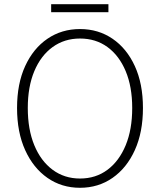

<svg xmlns="http://www.w3.org/2000/svg" viewBox="-20 -879 760 912"><path d="M360 13Q273 13 205.5 -34Q138 -81 99.5 -166Q61 -251 61 -366Q61 -481 99.5 -565Q138 -649 205.5 -695Q273 -741 360 -741Q447 -741 514.5 -695Q582 -649 620.5 -565Q659 -481 659 -366Q659 -251 620.5 -166Q582 -81 514.5 -34Q447 13 360 13ZM360 -31Q435 -31 490.5 -72.5Q546 -114 577 -189Q608 -264 608 -366Q608 -467 577 -541Q546 -615 490.5 -655.5Q435 -696 360 -696Q286 -696 230 -655.5Q174 -615 143 -541Q112 -467 112 -366Q112 -264 143 -189Q174 -114 230 -72.5Q286 -31 360 -31ZM223 -821V-859H495V-821Z"/></svg>

Font: Noto Sans JP ExtraLight
Style: Regular
Weight: 250
Designer: Ryoko NISHIZUKA  (kana, bopomofo & ideographs); Paul D. Hunt (Latin, Greek & Cyrillic); Sandoll Communications , Soo-you
Foundry: Adobe
Version: Version 2.004-H2;hotconv 1.0.118;makeotfexe 2.5.65603